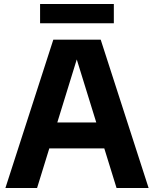

<svg xmlns="http://www.w3.org/2000/svg" viewBox="-20 -938 768 958"><path d="M7 0 246 -740H482.5L721.5 0H561.5L354.5 -669H371.5L165 0ZM173 -197.5 208 -327H520L554.5 -197.5ZM180 -822V-918H548V-822Z"/></svg>

Font: Encode Sans SC Condensed Thin
Style: Bold
Weight: 700
Version: Version 3.002